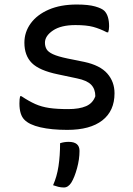

<svg xmlns="http://www.w3.org/2000/svg" viewBox="-20 -564 590 850"><path d="M282 -81Q331 -81 361 -94Q391 -107 402 -138Q402 -170 383.5 -189Q365 -208 321 -217L236 -235Q154 -252 121 -285Q88 -318 88 -375Q88 -422 116 -460.5Q144 -499 196 -521.5Q248 -544 320 -544Q371 -544 401 -535.5Q431 -527 442 -516Q463 -495 463 -447Q463 -440 462 -433.5Q461 -427 459 -421H453Q422 -437 392.5 -445Q363 -453 314 -453Q250 -453 214.5 -429Q179 -405 179 -375Q179 -359 186 -346.5Q193 -334 214.5 -324Q236 -314 279 -305L353 -290Q423 -275 455 -238.5Q487 -202 487 -151Q487 -73 433 -31Q379 11 278 11Q208 11 158.5 -0.5Q109 -12 88 -34Q66 -56 66 -106Q66 -126 69 -138H75Q108 -116 136 -103.5Q164 -91 198 -86Q232 -81 282 -81ZM246 70Q264 64 284 64Q332 64 332 104Q332 141 321 181Q310 221 296 244Q282 266 263 266Q250 266 238 263Q226 260 215 256Q232 218 239 171.5Q246 125 246 70Z"/></svg>

Font: Recursive Sn Csl St
Style: Regular
Weight: 400
Version: Version 1.079;hotconv 1.0.112;makeotfexe 2.5.65598; ttfautoh